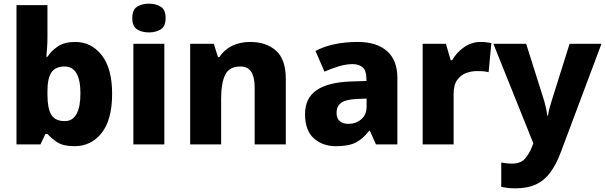

<svg xmlns="http://www.w3.org/2000/svg" viewBox="-20 -788 3303 1048"><path d="M239 -585Q239 -555 237 -527.5Q235 -500 233 -478H239Q261 -512 297 -535.5Q333 -559 390 -559Q479 -559 535.5 -486.5Q592 -414 592 -276Q592 -135 535 -62.5Q478 10 386 10Q326 10 293.5 -11Q261 -32 239 -57H228L201 0H70V-760H239ZM332 -425Q283 -425 261 -393Q239 -361 239 -292V-270Q239 -198 259.5 -162.5Q280 -127 334 -127Q376 -127 397.5 -165.5Q419 -204 419 -278Q419 -425 332 -425Z M793 -768Q830 -768 857 -751.5Q884 -735 884 -689Q884 -644 857 -627.5Q830 -611 793 -611Q755 -611 728.5 -627.5Q702 -644 702 -689Q702 -735 728.5 -751.5Q755 -768 793 -768ZM877 -549V0H708V-549Z M1346 -559Q1433 -559 1486.5 -511.5Q1540 -464 1540 -358V0H1370V-311Q1370 -367 1351.5 -396Q1333 -425 1292 -425Q1231 -425 1209 -379.5Q1187 -334 1187 -250V0H1018V-549H1147L1170 -476H1177Q1203 -516 1246 -537.5Q1289 -559 1346 -559Z M1933 -559Q2036 -559 2092.5 -509Q2149 -459 2149 -363V0H2032L1999 -74H1995Q1960 -29 1921 -9.5Q1882 10 1813 10Q1741 10 1693 -33Q1645 -76 1645 -165Q1645 -252 1707 -295Q1769 -338 1889 -343L1980 -346V-359Q1980 -402 1960 -420Q1940 -438 1904 -438Q1869 -438 1829.5 -426Q1790 -414 1751 -397L1702 -510Q1747 -534 1805 -546.5Q1863 -559 1933 -559ZM1930 -248Q1867 -245 1842 -226.5Q1817 -208 1817 -173Q1817 -141 1835 -126.5Q1853 -112 1882 -112Q1923 -112 1952 -137Q1981 -162 1981 -206V-250Z M2603 -559Q2619 -559 2636 -557Q2653 -555 2662 -553L2647 -394Q2636 -397 2621.5 -398.5Q2607 -400 2583 -400Q2555 -400 2526 -390Q2497 -380 2476.5 -353Q2456 -326 2456 -275V0H2287V-549H2414L2440 -459H2448Q2471 -501 2512.5 -530Q2554 -559 2603 -559Z M2673 -549H2852L2951 -235Q2956 -218 2960.5 -197Q2965 -176 2967 -157H2971Q2974 -177 2979.5 -197.5Q2985 -218 2990 -234L3089 -549H3263L3041 43Q3017 107 2985.5 151Q2954 195 2907.5 217.5Q2861 240 2793 240Q2767 240 2748.5 237.5Q2730 235 2716 232V99Q2726 101 2742 103Q2758 105 2775 105Q2822 105 2845.5 78Q2869 51 2884 13L2891 -6Z"/></svg>

Font: Noto Sans Cherokee ExtraBold
Style: Regular
Weight: 800
Designer: Monotype Design Team
Foundry: Monotype Imaging Inc.
Version: Version 2.001; ttfautohint (v1.8.4.7-5d5b)